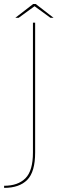

<svg xmlns="http://www.w3.org/2000/svg" viewBox="-84 -706 288 956"><path d="M-63.5 229.5Q12 229.5 51.5 189.8Q91 150 91 53.5V-593H80V53.5Q80 144 42.8 181.5Q5.5 219 -63.5 219ZM-7.5 -617.5H9L88 -675L167 -617.5H182.5L94 -686H81Z"/></svg>

Font: Anybody Thin Thin
Style: Regular
Weight: 250
Version: Version 1.113;gftools[0.9.25]